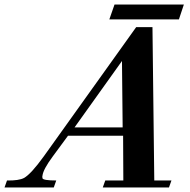

<svg xmlns="http://www.w3.org/2000/svg" viewBox="-117 -830 840 850"><path d="M642 -31 631 0H338L349 -31H429L428 -229H184L117 -138Q74 -80 71 -52Q70 -50 70.5 -47Q71 -44 71 -41Q74 -31 132 -31L121 0H-97L-86 -31Q-34 -30 -11 -42Q20 -59 77 -138L486 -710H558L566 -31ZM426 -266 423 -560 213 -266ZM675 -744H367L390 -810H697Z"/></svg>

Font: DG Didot
Style: Bold Italic
Weight: 700
Designer: David Gatwood, Takis Katsoulidis, and George D. Matthiopoulos
Foundry: David Gatwood
Version: Version 1.0